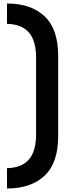

<svg xmlns="http://www.w3.org/2000/svg" viewBox="-20 -828 462 1096"><path d="M312 -50Q312 102 234.5 175Q157 248 20 248V132Q104 130 145 82.5Q186 35 186 -62V-498Q186 -595 145 -642.5Q104 -690 20 -692V-808Q157 -808 234.5 -735Q312 -662 312 -510Z"/></svg>

Font: Space Grotesk Variable
Style: Regular
Weight: 400
Designer: Florian Karsten (Space Grotesk), Colophon Foundry (Space Mono)
Foundry: Florian Karsten
Version: Version 1.106